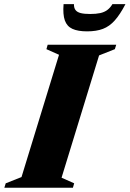

<svg xmlns="http://www.w3.org/2000/svg" viewBox="-58 -886 612 906"><path d="M220.5 -627.5 161 -654 167 -675H490.5L484 -654L409.5 -624.5L232.5 -47.5L292 -21L286 0H-37.5L-31 -21L43.5 -50.5ZM367.5 -820Q395 -820 414.8 -824.2Q434.5 -828.5 448.5 -839Q462.5 -849.5 472.5 -866.5H534Q508.5 -817.5 483.5 -789.5Q458.5 -761.5 427.8 -749.8Q397 -738 353 -738Q309.5 -738 283.8 -749.8Q258 -761.5 248 -789.5Q238 -817.5 242 -866.5H291Q290.5 -849 298.2 -838.8Q306 -828.5 323 -824.2Q340 -820 367.5 -820Z"/></svg>

Font: Newsreader 24pt ExtraBold
Style: Italic
Weight: 800
Italic angle: -17°
Designer: Hugues Gentile
Foundry: Production Type
Version: Version 1.003